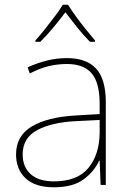

<svg xmlns="http://www.w3.org/2000/svg" viewBox="-20 -783 551 813"><path d="M264 -537Q346 -537 387 -492.5Q428 -448 428 -350V0H406L402 -103H400Q379 -57 334 -23.5Q289 10 208 10Q129 10 88.5 -28Q48 -66 48 -129Q48 -208 114.5 -247.5Q181 -287 299 -294L402 -300V-343Q402 -433 368 -472.5Q334 -512 264 -512Q224 -512 186.5 -503Q149 -494 106 -472L97 -498Q137 -516 178.5 -526.5Q220 -537 264 -537ZM301 -270Q199 -265 137.5 -232Q76 -199 76 -129Q76 -76 110 -45.5Q144 -15 208 -15Q308 -15 354.5 -72Q401 -129 402 -220V-275ZM268 -763Q280 -743 300 -715.5Q320 -688 342 -660.5Q364 -633 382 -612V-606H361Q333 -634 305.5 -668.5Q278 -703 257 -731Q236 -703 207.5 -668.5Q179 -634 151 -606H130V-612Q149 -633 171 -660.5Q193 -688 213.5 -715.5Q234 -743 246 -763Z"/></svg>

Font: Noto Sans Tamil Thin
Style: Regular
Weight: 100
Designer: Jelle Bosma - Monotype Design Team
Foundry: Monotype Imaging Inc.
Version: Version 2.004; ttfautohint (v1.8.4.7-5d5b)